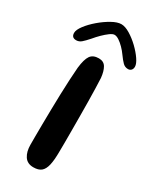

<svg xmlns="http://www.w3.org/2000/svg" viewBox="-237 -842 735 905"><g transform="rotate(30 130.0 -390.0)"><path d="M116 6.5Q83 6.5 67.2 -17.5Q51.5 -41.5 51.5 -79.5Q51.5 -95.5 51.5 -124.5Q51.5 -153.5 52 -191Q52.5 -228.5 53.2 -270.5Q54 -312.5 55.2 -355Q56.5 -397.5 58.5 -436Q60.5 -474.5 63 -504.5Q68.5 -553 82.5 -573Q96.5 -593 128 -593Q154.5 -593 166.5 -572.8Q178.5 -552.5 182 -517.5Q183 -496 184 -463.5Q185 -431 185.5 -392.5Q186 -354 186.2 -313.8Q186.5 -273.5 186.5 -236.2Q186.5 -199 186.5 -168.8Q186.5 -138.5 186 -120.5Q186 -73 179.5 -45.2Q173 -17.5 158.2 -5.5Q143.5 6.5 116 6.5ZM-8.5 -613Q-34 -613 -34 -639Q-34 -655.5 -15.5 -680Q3 -704.5 31 -728.5Q59 -752.5 88.5 -769Q118 -785.5 139.5 -785.5Q160 -785.5 186.5 -769.5Q213 -753.5 237.8 -729.8Q262.5 -706 278.5 -682.5Q294.5 -659 294.5 -643.5Q294.5 -631.5 288 -624.5Q281.5 -617.5 271 -617.5Q254.5 -617.5 242.5 -629.2Q230.5 -641 214 -664Q203.5 -679 189.5 -693.2Q175.5 -707.5 161.5 -716.8Q147.5 -726 136.5 -726Q126.5 -726 111.5 -715Q96.5 -704 80.2 -688Q64 -672 50 -655Q31 -633.5 18.8 -623.2Q6.5 -613 -8.5 -613Z"/></g></svg>

Font: Gluten Thin
Style: Regular
Weight: 400
Version: Version 1.300